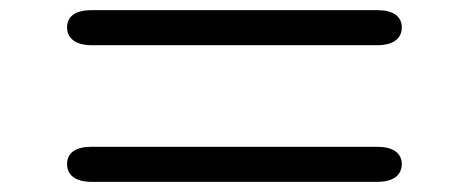

<svg xmlns="http://www.w3.org/2000/svg" viewBox="-20 -517 923 378"><path d="M723 -228H160C129 -228 112 -216 112 -194C112 -172 129 -159 160 -159H723C754 -159 771 -172 771 -194C771 -216 753 -228 723 -228ZM112 -463C112 -441 130 -428 160 -428H723C754 -428 771 -441 771 -463C771 -485 754 -497 723 -497H160C129 -497 112 -485 112 -463Z"/></svg>

Font: 寒蝉半圆体
Style: Regular
Weight: 400
Designer: Yoshimichi Ohira & Warren
Foundry: ChillType
Version: Version 1.800;Glyphs 3.1.1 (3135)